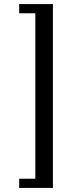

<svg xmlns="http://www.w3.org/2000/svg" viewBox="-20 -754 386 940"><path d="M239 -734V166H74V121H153V-689H74V-734Z"/></svg>

Font: Arima Thin Medium
Style: Regular
Weight: 500
Version: Version 1.100